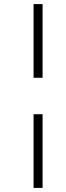

<svg xmlns="http://www.w3.org/2000/svg" viewBox="-20 -750 324 938"><path d="M144 -370V-730H188V-370ZM144 168V-192H188V168Z"/></svg>

Font: Old Standard TT
Style: Italic
Weight: 400
Italic angle: -15.2°
Designer: Alexey Kryukov <alexios@thessalonica.org.ru>
Version: Version 2.2